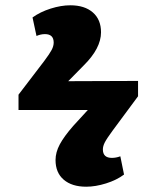

<svg xmlns="http://www.w3.org/2000/svg" viewBox="-20 -620 613 726"><path d="M306 86Q252 86 221 59.5Q190 33 190 -15Q190 -44 206 -74Q222 -104 257 -144L312 -204H50V-262L147 -389Q168 -417 175.5 -431.5Q183 -446 183 -459Q183 -491 150 -491Q134 -491 118 -484L103 -554Q132 -575 171.5 -587.5Q211 -600 246 -600Q300 -600 331 -573Q362 -546 362 -498Q362 -437 296 -372L238 -313L502 -314V-256L405 -125Q383 -95 376 -81Q369 -67 369 -55Q369 -23 403 -23Q419 -23 435 -29L449 40Q421 61 381 73.5Q341 86 306 86Z"/></svg>

Font: Literata 12pt ExtraBold
Style: Regular
Weight: 800
Designer: Latin by Veronika Burian and Jose Scaglione. Greek by Irene Vlachou. Cyrillic by Vera Evstafieva.
Foundry: TypeTogether
Version: Version 3.002